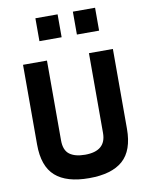

<svg xmlns="http://www.w3.org/2000/svg" viewBox="-101 -1010 843 1090"><g transform="rotate(-10 321.0 -464.5)"><path d="M203 -230Q203 -173 234.5 -149.5Q266 -126 324 -126Q445 -126 445 -230V-690H583V-230Q583 -105 518.5 -48Q454 9 324 9Q194 9 129.5 -48Q65 -105 65 -230V-690H203ZM180 -806V-938H308V-806ZM396 -806V-938H524V-806Z"/></g></svg>

Font: TitilliumText22L Xb
Style: Bold
Weight: 400
Designer: Campivisivi
Foundry: Campivisivi
Version: 1.000